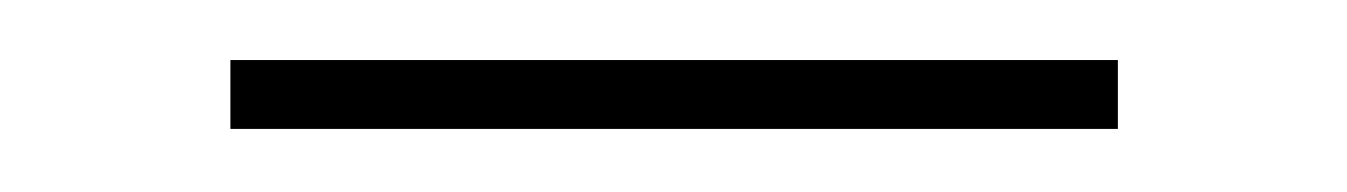

<svg xmlns="http://www.w3.org/2000/svg" viewBox="-20 -256 442 63"><path d="M55.6 -213.7V-236.3H346.8V-213.7Z"/></svg>

Font: Playfair 144pt SemiCondensed Light
Style: Regular
Weight: 300
Width: 4
Designer: Claus Eggers Sørensen
Foundry: Claus Eggers Sørensen
Version: Version 2.203